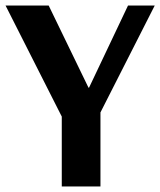

<svg xmlns="http://www.w3.org/2000/svg" viewBox="-27 -670 576 690"><path d="M195 0V-251L-7 -650H148L291 -355H293L433 -650H529L334 -266V0Z"/></svg>

Font: Arsenal SC
Style: Bold
Weight: 700
Designer: Andrij Shevchenko
Foundry: Stairsfor
Version: Version 2.001; ttfautohint (v1.8.4.7-5d5b)